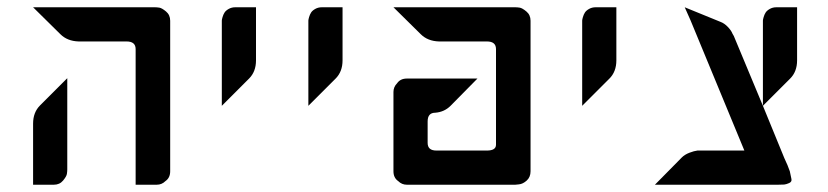

<svg xmlns="http://www.w3.org/2000/svg" viewBox="-20 -752 2276 528"><path d="M71 -732H406Q411 -732 418 -731Q425 -730 436.5 -720.5Q448 -711 448 -695V-286V-281Q448 -263 435 -254Q425 -244 411 -244H353V-354V-419V-553V-617Q353 -638 328 -638H196Q165 -639 146 -658ZM165 -537V-286Q165 -281 164 -274Q163 -267 153.5 -255.5Q144 -244 128 -244H71V-412Q71 -443 90 -462Z M684 -732V-586Q684 -555 665 -536L590 -461V-691Q590 -693 590 -695.5Q590 -698 592 -705Q594 -712 597.5 -717.5Q601 -723 609 -727.5Q617 -732 627 -732Z M922 -732V-586Q922 -555 903 -536L828 -461V-691Q828 -693 828 -695.5Q828 -698 830 -705Q832 -712 835.5 -717.5Q839 -723 847 -727.5Q855 -732 865 -732Z M1062 -732H1397Q1402 -732 1409 -731Q1416 -730 1427.5 -720.5Q1439 -711 1439 -695V-281Q1439 -265 1428.5 -255.5Q1418 -246 1407 -245L1397 -244H1284H1281H1180H1103H1099Q1085 -244 1075 -254Q1062 -263 1062 -281V-286V-314V-418V-494V-499Q1062 -513 1072 -523Q1081 -536 1099 -536H1104H1140H1293L1219 -461Q1202 -444 1177 -442Q1156 -442 1156 -418V-359Q1156 -338 1180 -338H1281H1284H1319Q1344 -338 1344 -354V-419V-553V-617Q1344 -638 1319 -638H1187Q1156 -639 1137 -658Z M1675 -732V-586Q1675 -555 1656 -536L1581 -461V-691Q1581 -693 1581 -695.5Q1581 -698 1583 -705Q1585 -712 1588.5 -717.5Q1592 -723 1600 -727.5Q1608 -732 1618 -732Z M2172 -732V-586Q2172 -555 2153 -536L2078 -461V-691Q2078 -693 2078 -695.5Q2078 -698 2080 -705Q2082 -712 2085.5 -717.5Q2089 -723 2097 -727.5Q2105 -732 2115 -732ZM2078 -461 2137 -317Q2147 -296 2152 -281Q2155 -267 2156.5 -259.5Q2158 -252 2150 -248.5Q2142 -245 2136.5 -244.5Q2131 -244 2119 -244H1973H1781L1855 -319Q1863 -327 1876 -332Q1889 -337 1898 -338H1906H1931H2027L1879 -696L1863 -732L1961 -692Q1972 -688 1981.5 -678Q1991 -668 1994 -660L1998 -653Z"/></svg>

Font: ECO
Style: Regular
Weight: 400
Version: Version 1.1